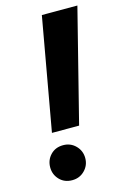

<svg xmlns="http://www.w3.org/2000/svg" viewBox="-116 -795 564 859"><g transform="rotate(-15 166.5 -365.5)"><path d="M201.2 -219H75.4L168.2 -740H332.8ZM109 9Q73 9 50.4 -14.7Q27.8 -38.4 27.8 -71.8Q27.8 -105.6 50.4 -129.3Q73 -153 109 -153Q143.4 -153 166.8 -129.3Q190.2 -105.6 190.2 -71.8Q190.2 -38.4 166.8 -14.7Q143.4 9 109 9Z"/></g></svg>

Font: Be Vietnam Pro Variable Thin
Style: Italic
Weight: 100
Italic angle: -12°
Designer: Lam Bao, Tony Le, Vietanh Nguyen
Foundry: Yellow Type Foundry
Version: Version 1.002